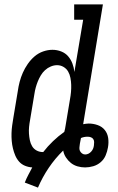

<svg xmlns="http://www.w3.org/2000/svg" viewBox="-20 -755 540 875"><path d="M153 100 93 77Q100 59 109 42Q118 25 127 8Q110 7 94 0.5Q78 -6 67 -18.5Q56 -31 49.5 -46.5Q43 -62 39 -78.5Q35 -95 33.5 -112.5Q32 -130 32.5 -148Q33 -166 35.5 -183.5Q38 -201 41 -219L61 -339Q64 -361 69.5 -382Q75 -403 84 -423.5Q93 -444 106.5 -463.5Q120 -483 137.5 -498Q155 -513 176.5 -520.5Q198 -528 219 -528Q240 -528 259 -520.5Q278 -513 290.5 -498.5Q303 -484 310 -465.5Q317 -447 319 -427L359 -665H318V-735H449L359 -189Q365 -190 371.5 -191Q378 -192 384 -192Q405 -192 425 -185Q445 -178 457.5 -162.5Q470 -147 473 -126Q476 -105 472 -83Q469 -65 461.5 -47Q454 -29 439 -16Q424 -3 405 2.5Q386 8 368 8Q350 8 333 3Q316 -2 303 -12.5Q290 -23 280.5 -37.5Q271 -52 268 -69Q231 -33 202 10Q173 53 153 100ZM176 -62H177Q197 -88 221.5 -111.5Q246 -135 273 -154Q275 -161 276.5 -168.5Q278 -176 279 -183L299 -303Q302 -319 303.5 -335.5Q305 -352 304.5 -368Q304 -384 301 -400Q298 -416 290.5 -429Q283 -442 269.5 -450Q256 -458 240 -458Q226 -458 211.5 -452Q197 -446 185.5 -435.5Q174 -425 166 -411.5Q158 -398 152.5 -384.5Q147 -371 143 -356.5Q139 -342 137 -328L117 -208Q114 -192 112.5 -176.5Q111 -161 112 -146Q113 -131 116 -116Q119 -101 126.5 -88.5Q134 -76 147 -69Q160 -62 176 -62ZM368 -51Q376 -51 383 -54.5Q390 -58 395.5 -64Q401 -70 404 -77Q407 -84 408 -92Q409 -100 409 -107.5Q409 -115 405 -121Q401 -127 394 -129.5Q387 -132 379 -132Q371 -132 363.5 -130.5Q356 -129 349 -126L344 -100Q343 -92 342 -83.5Q341 -75 344 -68Q347 -61 353.5 -56Q360 -51 368 -51Z"/></svg>

Font: Iosevka Curly Slab
Style: Italic
Weight: 400
Italic angle: -9°
Monospace: yes
Designer: Belleve Invis
Foundry: Belleve Invis
Version: Version 22.1.2; ttfautohint (v1.8.4)